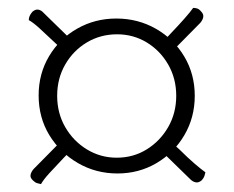

<svg xmlns="http://www.w3.org/2000/svg" viewBox="-20 -612 594 487"><path d="M278 -172Q223 -172 177.5 -198.5Q132 -225 105 -269.5Q78 -314 78 -370Q78 -425 104.5 -469.5Q131 -514 176 -539.5Q221 -565 275 -565Q330 -565 375.5 -539Q421 -513 447.5 -468.5Q474 -424 474 -369Q474 -314 447.5 -269Q421 -224 376.5 -198Q332 -172 278 -172ZM276 -212Q318 -212 352 -233Q386 -254 406.5 -289.5Q427 -325 427 -369Q427 -413 406.5 -448.5Q386 -484 352 -504.5Q318 -525 277 -525Q235 -525 200.5 -504.5Q166 -484 145.5 -448.5Q125 -413 125 -369Q125 -325 145.5 -289.5Q166 -254 200.5 -233Q235 -212 276 -212ZM147 -478 119 -504Q97 -525 80.5 -540Q64 -555 53 -561Q53 -566 55 -571Q57 -576 62 -582Q70 -589 77.5 -587.5Q85 -586 91 -579L171 -501ZM409 -474 386 -498 412 -526Q433 -548 448 -565Q463 -582 470 -592Q475 -592 480 -590.5Q485 -589 490 -583Q497 -576 495.5 -568.5Q494 -561 488 -554ZM463 -157 382 -236 406 -259 435 -233Q456 -212 473.5 -197Q491 -182 501 -175Q500 -170 498.5 -165.5Q497 -161 492 -155Q484 -148 476.5 -149.5Q469 -151 463 -157ZM84 -145Q79 -146 74 -147.5Q69 -149 64 -154Q56 -161 57.5 -168.5Q59 -176 65 -183L144 -263L168 -239L141 -211Q120 -189 105 -172.5Q90 -156 84 -145Z"/></svg>

Font: Arima Light
Style: Regular
Weight: 300
Designer: Joana Correia and Natanael Gama
Foundry: NDISCOVER
Version: Version 1.101;gftools[0.9.23]